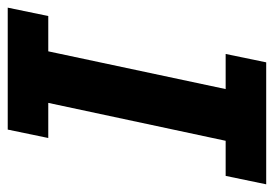

<svg xmlns="http://www.w3.org/2000/svg" viewBox="-132 -589 716 502"><g transform="rotate(-90 226.0 -338.0)"><path d="M314 0H-4.9L17.1 -106H108.9L208 -569.8H116.2L138.2 -675.8H457L435.1 -569.8H342.8L244.1 -106H335.9Z"/></g></svg>

Font: Lorenzo Sans
Style: Bold Italic
Weight: 700
Italic angle: -12°
Foundry: Intel Corporation
Version: Version 1.00; ttfautohint (v1.5)